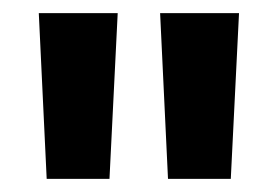

<svg xmlns="http://www.w3.org/2000/svg" viewBox="-20 -681 422 292"><path d="M146.5 -409H51L39 -661H159ZM331 -409H235.5L223.5 -661H343.5Z"/></svg>

Font: Anek Bangla
Style: Semi-bold
Weight: 600
Designer: Sulekha Rajkumar (Bangla), Yesha Goshar (Latin)
Foundry: Ek Type
Version: Version 1.002;March 21, 2022;FontCreator 13.0.0.2683 64-bit